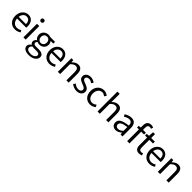

<svg xmlns="http://www.w3.org/2000/svg" viewBox="555 -2995 5431 5431"><g transform="rotate(45 3271.0 -279.5)"><path d="M311 13C385 13 443 -12 491 -43L458 -103C418 -76 375 -60 322 -60C219 -60 148 -134 142 -250H508C510 -263 512 -282 512 -302C512 -457 434 -557 296 -557C170 -557 51 -447 51 -271C51 -92 167 13 311 13ZM141 -316C152 -422 220 -484 297 -484C382 -484 432 -425 432 -316Z M646 0H737V-543H646ZM692 -655C728 -655 753 -679 753 -716C753 -751 728 -775 692 -775C656 -775 631 -751 631 -716C631 -679 656 -655 692 -655Z M1104 250C1272 250 1379 163 1379 62C1379 -27 1315 -67 1189 -67H1083C1010 -67 988 -91 988 -126C988 -156 1003 -174 1023 -191C1047 -179 1077 -172 1104 -172C1214 -172 1302 -245 1302 -361C1302 -408 1284 -448 1258 -473H1369V-543H1180C1161 -550 1134 -557 1104 -557C994 -557 900 -482 900 -363C900 -298 935 -246 971 -217V-213C943 -193 910 -157 910 -112C910 -69 931 -40 960 -23V-19C909 14 880 58 880 104C880 198 971 250 1104 250ZM1104 -234C1041 -234 988 -284 988 -363C988 -443 1040 -490 1104 -490C1168 -490 1220 -442 1220 -363C1220 -284 1166 -234 1104 -234ZM1117 188C1019 188 960 150 960 92C960 60 976 28 1015 0C1039 6 1065 9 1085 9H1179C1251 9 1290 26 1290 76C1290 133 1221 188 1117 188Z M1688 13C1762 13 1820 -12 1868 -43L1835 -103C1795 -76 1752 -60 1699 -60C1596 -60 1525 -134 1519 -250H1885C1887 -263 1889 -282 1889 -302C1889 -457 1811 -557 1673 -557C1547 -557 1428 -447 1428 -271C1428 -92 1544 13 1688 13ZM1518 -316C1529 -422 1597 -484 1674 -484C1759 -484 1809 -425 1809 -316Z M2023 0H2114V-394C2169 -449 2207 -477 2263 -477C2335 -477 2366 -434 2366 -332V0H2457V-344C2457 -483 2405 -557 2291 -557C2217 -557 2161 -516 2109 -465H2106L2098 -543H2023Z M2776 13C2904 13 2974 -60 2974 -148C2974 -251 2887 -283 2808 -313C2747 -336 2691 -355 2691 -407C2691 -449 2723 -485 2792 -485C2840 -485 2878 -465 2915 -437L2959 -496C2917 -529 2858 -557 2791 -557C2673 -557 2603 -489 2603 -403C2603 -311 2686 -274 2762 -246C2822 -223 2886 -199 2886 -143C2886 -96 2851 -58 2779 -58C2714 -58 2665 -84 2618 -122L2573 -62C2625 -19 2699 13 2776 13Z M3316 13C3381 13 3443 -12 3492 -56L3452 -117C3418 -86 3374 -63 3324 -63C3224 -63 3156 -146 3156 -271C3156 -396 3228 -481 3327 -481C3370 -481 3403 -461 3435 -433L3482 -493C3443 -527 3394 -557 3323 -557C3184 -557 3061 -452 3061 -271C3061 -91 3172 13 3316 13Z M3611 0H3702V-394C3757 -449 3795 -477 3851 -477C3923 -477 3954 -434 3954 -332V0H4045V-344C4045 -483 3993 -557 3879 -557C3805 -557 3749 -516 3699 -466L3702 -578V-796H3611Z M4343 13C4410 13 4471 -22 4523 -65H4526L4534 0H4609V-334C4609 -468 4553 -557 4421 -557C4334 -557 4257 -518 4207 -486L4243 -423C4286 -452 4343 -481 4406 -481C4495 -481 4518 -414 4518 -344C4287 -318 4184 -259 4184 -141C4184 -43 4252 13 4343 13ZM4369 -60C4315 -60 4273 -85 4273 -147C4273 -217 4335 -262 4518 -284V-132C4465 -85 4422 -60 4369 -60Z M4797 0H4888V-469H5003V-543H4888V-629C4888 -699 4913 -736 4965 -736C4984 -736 5006 -731 5026 -722L5046 -791C5021 -802 4988 -809 4955 -809C4847 -809 4797 -740 4797 -630V-543L4723 -538V-469H4797Z M5278 13C5311 13 5347 3 5378 -7L5360 -75C5342 -68 5317 -61 5298 -61C5235 -61 5214 -99 5214 -166V-469H5361V-543H5214V-696H5138L5127 -543L5042 -538V-469H5123V-168C5123 -60 5162 13 5278 13Z M5688 13C5762 13 5820 -12 5868 -43L5835 -103C5795 -76 5752 -60 5699 -60C5596 -60 5525 -134 5519 -250H5885C5887 -263 5889 -282 5889 -302C5889 -457 5811 -557 5673 -557C5547 -557 5428 -447 5428 -271C5428 -92 5544 13 5688 13ZM5518 -316C5529 -422 5597 -484 5674 -484C5759 -484 5809 -425 5809 -316Z M6023 0H6114V-394C6169 -449 6207 -477 6263 -477C6335 -477 6366 -434 6366 -332V0H6457V-344C6457 -483 6405 -557 6291 -557C6217 -557 6161 -516 6109 -465H6106L6098 -543H6023Z"/></g></svg>

Font: Source Han Sans HK
Style: Regular
Weight: 400
Designer: Ryoko NISHIZUKA 西塚涼子 (kana, bopomofo & ideographs); Paul D. Hunt (Latin, Greek & Cyrillic); Sandoll Communications 산돌커뮤니
Foundry: Adobe
Version: Version 2.000;hotconv 1.0.107;makeotfexe 2.5.65593